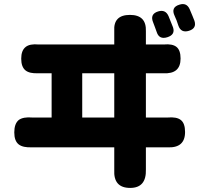

<svg xmlns="http://www.w3.org/2000/svg" viewBox="-20 -861 988 941"><path d="M618 60Q535 60 540 -29Q540 -30 540 -31V-139H346H152Q145 -139 137 -139Q93 -137 72 -153Q50 -170 50 -212Q50 -255 72 -273Q94 -289 139 -285Q146 -285 152 -285H233V-502H187Q177 -502 167 -502Q125 -500 105 -516Q84 -533 84 -573.5Q84 -614 106 -631Q126 -647 169 -643Q178 -643 187 -643H540V-709Q535 -788 617 -788Q698 -788 695 -708V-643H768Q776 -643 783 -643Q825 -647 845 -631Q865 -615 865 -574Q865 -497 780 -502Q774 -502 768 -502H695V-285H790Q796 -285 801 -285Q846 -289 866 -273Q887 -257 887 -214Q887 -134 799 -139Q795 -139 790 -139H695V-33Q695 -32 695 -31Q698 60 618 60ZM383 -285H540V-502H383V-393ZM748 -704Q745 -712 739.5 -727.5Q734 -743 731 -750Q713 -792 755 -805Q791 -816 806 -782Q812 -767 818 -752Q822 -743 828 -727Q840 -691 800 -678.5Q760 -666 748 -704ZM854 -736Q846 -762 836 -783Q816 -825 859 -838Q895 -850 910 -815Q912 -811 915 -803Q921 -790 923 -784Q927 -775 933 -759Q945 -722 906 -710Q867 -698 854 -736Z"/></svg>

Font: GenSenRounded TW H
Style: Regular
Weight: 900
Version: Version 1.501;PS 1;hotconv 16.6.51;makeotf.lib2.5.65220